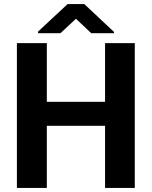

<svg xmlns="http://www.w3.org/2000/svg" viewBox="-20 -923 746 943"><path d="M642 0V-711H496V-423H210V-711H63V0H210V-305H496V0ZM540 -766 394 -903H312L167 -768V-760H277L353 -831L428 -760H540Z"/></svg>

Font: Asimov
Style: Regular
Weight: 500
Designer: Google
Version: Version 2.000980; 2014